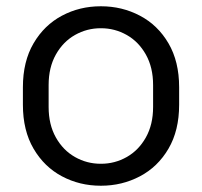

<svg xmlns="http://www.w3.org/2000/svg" viewBox="-20 -588 643 612"><path d="M53 -254V-310Q53 -392 87 -450Q121 -508 177.5 -538Q234 -568 301 -568H302Q369 -568 426 -538Q483 -508 517 -450Q551 -392 551 -310V-254Q551 -172 517 -114Q483 -56 426 -26Q369 4 302 4H301Q234 4 177.5 -26Q121 -56 87 -114Q53 -172 53 -254ZM468 -247V-317Q468 -373 445 -414Q422 -455 384 -476.5Q346 -498 302 -498H301Q257 -498 219 -476.5Q181 -455 158 -414Q135 -373 135 -317V-247Q135 -191 158 -150Q181 -109 219 -87.5Q257 -66 301 -66H302Q346 -66 384 -87.5Q422 -109 445 -150Q468 -191 468 -247Z"/></svg>

Font: Kakao Big Sans
Style: Regular
Weight: 400
Designer: Park Young-rak; Lee Sang-min; Kim Jung-jin; Min Bon; Park Min-gyu;
Foundry: Kakao Corporation
Version: Version 2.003